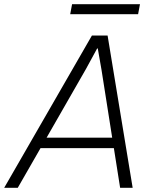

<svg xmlns="http://www.w3.org/2000/svg" viewBox="-46 -899 738 919"><path d="M394 -729H469L589 0H529L499 -190H148L39 0H-26ZM491 -240 440 -564 422 -667H419L365 -568L177 -240ZM299 -879H624L615 -831H290Z"/></svg>

Font: Mona Sans Light
Style: Italic
Weight: 300
Italic angle: -11.7°
Designer: Deni Anggara
Foundry: GitHub
Version: Version 2.000